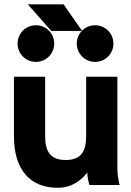

<svg xmlns="http://www.w3.org/2000/svg" viewBox="-20 -868 616 901"><path d="M340.3 -663.6C340.3 -615.7 378.4 -577.6 426.3 -577.6C474.1 -577.6 512.2 -615.7 512.2 -663.6C512.2 -711.4 474.1 -749.5 426.3 -749.5C401.9 -749.5 380.4 -739.7 364.7 -723.6L278.3 -847.7H110.4L220.7 -722.7H363.8C349.1 -707.5 340.3 -686.5 340.3 -663.6ZM62.5 -663.6C62.5 -615.7 100.6 -577.6 148.4 -577.6C196.3 -577.6 234.4 -615.7 234.4 -663.6C234.4 -711.4 196.3 -749.5 148.4 -749.5C100.6 -749.5 62.5 -711.4 62.5 -663.6ZM191.9 -507.8H45.4V-228.5C45.4 -72.3 120.6 13.2 250.5 13.2C319.3 13.2 364.3 -24.9 389.6 -58.6C389.6 -29.3 399.9 0 399.9 0H541.5C541.5 0 530.8 -32.2 530.8 -82V-507.8H384.3V-228.5C384.3 -157.2 359.9 -117.2 288.1 -117.2C216.3 -117.2 191.9 -157.2 191.9 -228.5Z"/></svg>

Font: Giphurs ExtraBold
Style: Regular
Weight: 800
Version: Version 1.000